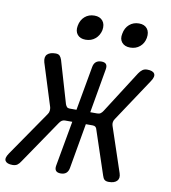

<svg xmlns="http://www.w3.org/2000/svg" viewBox="-144 -848 830 933"><g transform="rotate(10 271.0 -382.0)"><path d="M21 -16Q13 -3 4 3.5Q-5 10 -20 10Q-47 10 -55.5 -3Q-64 -16 -47 -41L106 -263Q112 -271 113 -280.5Q114 -290 112 -298L46 -508Q39 -534 52 -547Q65 -560 93 -560Q107 -560 113.5 -553Q120 -546 124 -534L185 -326Q188 -318 192.5 -313Q197 -308 206 -308H240L279 -526Q282 -543 292 -551.5Q302 -560 319 -560Q336 -560 342.5 -551.5Q349 -543 346 -526L308 -308H343Q353 -308 359.5 -313Q366 -318 371 -326L504 -534Q512 -546 521.5 -553Q531 -560 545 -560Q573 -560 581 -546.5Q589 -533 572 -508L432 -297Q426 -289 424.5 -280Q423 -271 426 -262L500 -41Q508 -17 495.5 -3.5Q483 10 455 10Q441 10 434 4Q427 -2 423 -16L352 -229Q350 -238 345 -242.5Q340 -247 331 -247H297L258 -24Q255 -7 245 1.5Q235 10 218 10Q201 10 194 1.5Q187 -7 190 -24L230 -247H194Q185 -247 178.5 -242.5Q172 -238 166 -229ZM444 -651Q417 -651 403 -667.5Q389 -684 395 -711Q400 -740 419.5 -757Q439 -774 467 -774Q494 -774 507.5 -757Q521 -740 516 -711Q511 -684 491.5 -667.5Q472 -651 444 -651ZM224 -651Q197 -651 183.5 -667.5Q170 -684 175 -711Q180 -740 199.5 -757Q219 -774 247 -774Q274 -774 288 -757Q302 -740 297 -711Q291 -684 271.5 -667.5Q252 -651 224 -651Z"/></g></svg>

Font: Maple Mono NL Light
Style: Italic
Weight: 300
Italic angle: -10°
Monospace: yes
Designer: subframe7536
Version: Version 7.000